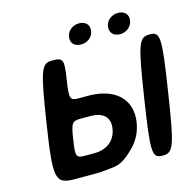

<svg xmlns="http://www.w3.org/2000/svg" viewBox="-123 -1007 1143 1133"><g transform="rotate(-15 448.0 -441.0)"><path d="M302 -583C320 -699 315 -711 248 -711C181 -711 169 -678 119 -356C69 -33 76 0 197 0H329C350 0 370 -1 389 -4C439 -12 475 4 567 -91C601 -126 626 -172 635 -230C640 -264 639 -295 630 -323C605 -406 522 -455 399 -455H341C287 -455 284 -467 302 -583ZM488 -231C477 -158 421 -118 347 -118H289C235 -118 232 -128 247 -227C262 -326 269 -336 323 -336H381C453 -336 499 -302 488 -231ZM861 -356C911 -678 909 -711 843 -711C777 -711 765 -678 715 -356C665 -33 667 0 733 0C799 0 811 -33 861 -356ZM438 -758C476 -758 509 -782 515 -820C521 -857 496 -882 458 -882C420 -882 386 -858 380 -820C374 -781 399 -758 438 -758ZM676 -757C714 -757 747 -782 753 -820C759 -857 734 -882 696 -882C658 -882 624 -858 618 -820C612 -782 637 -757 676 -757Z"/></g></svg>

Font: Asimov Print
Style: AIt
Weight: 500
Designer: Google
Version: Version 2.000980: 2014